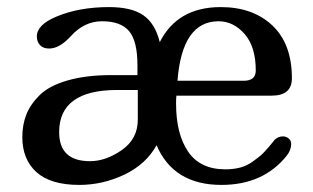

<svg xmlns="http://www.w3.org/2000/svg" viewBox="-20 -522 884 542"><path d="M779 -137Q788 -137 795 -131Q802 -125 802 -116Q802 -98 789 -82Q723 0 605 0Q470 0 422 -112Q392 -58 331 -29Q270 0 204 0Q123 0 83 -36Q43 -72 43 -135Q43 -170 54.5 -199Q66 -228 92.5 -254Q119 -280 171 -295Q223 -310 295 -310H368V-338Q368 -406 344.5 -434Q321 -462 268 -462Q218 -462 180 -420Q148 -385 119 -385Q102 -385 93 -394.5Q84 -404 84 -419Q84 -452 139 -475Q203 -502 288 -502Q351 -502 384.5 -479Q418 -456 431 -403Q481 -502 603 -502Q694 -502 749 -450Q804 -398 804 -301Q804 -252 747 -252H478Q477 -244 477 -230Q477 -144 511 -94Q545 -44 616 -44Q639 -44 658 -49Q677 -54 693.5 -66Q710 -78 717 -84Q724 -90 739 -107.5Q754 -125 754 -126Q764 -137 779 -137ZM597 -462Q494 -462 481 -294H668Q702 -294 702 -323Q702 -390 670.5 -426Q639 -462 597 -462ZM369 -184V-268H311Q147 -268 147 -149Q147 -67 234 -67Q279 -67 324 -98.5Q369 -130 369 -184Z"/></svg>

Font: Marmelad
Style: Regular
Weight: 400
Designer: Manvel Shmavonyan
Foundry: Cyreal
Version: Version 1.001;PS 001.001;hotconv 1.0.88;makeotf.lib2.5.64775